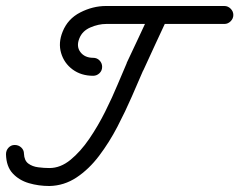

<svg xmlns="http://www.w3.org/2000/svg" viewBox="-50 -591 799 641"><path d="M508 -528Q488 -485 468 -442Q448 -399 428 -355Q428 -355 428 -355.5Q428 -356 428 -356Q428 -356 428 -356Q428 -356 428 -356Q412 -319 390.5 -269.5Q369 -220 342 -168Q315 -116 281 -71Q247 -26 205.5 1.5Q164 29 115 30Q115 30 115 30Q115 30 115 30Q115 30 115 30Q115 30 115 30Q79 30 46.5 20.5Q14 11 -7.5 -12Q-29 -35 -30 -76Q-30 -89 -21.5 -98Q-13 -107 -1 -107Q12 -107 21 -98.5Q30 -90 30 -78Q31 -55 44.5 -45Q58 -35 77.5 -32.5Q97 -30 115 -30Q115 -30 115 -30Q115 -30 115 -30Q115 -30 115 -30Q115 -30 115 -30Q152 -30 185.5 -57.5Q219 -85 248 -127.5Q277 -170 301 -218Q325 -266 343 -309.5Q361 -353 373 -380Q373 -380 373 -380Q373 -380 373 -380Q373 -380 373 -380.5Q373 -381 373 -381Q393 -424 413.5 -467Q434 -510 454 -554Q459 -565 470.5 -569Q482 -573 494 -568Q505 -563 509 -551.5Q513 -540 508 -528ZM261 -338Q221 -338 192.5 -359Q164 -380 154 -414Q144 -448 159 -485Q176 -528 218 -549.5Q260 -571 304 -571Q403 -571 501.5 -571Q600 -571 699 -571Q711 -571 720 -562Q729 -553 729 -541Q729 -529 720 -520Q711 -511 699 -511Q600 -511 501.5 -511Q403 -511 304 -511Q279 -511 252 -499.5Q225 -488 215 -463Q204 -436 218.5 -417Q233 -398 261 -398Q274 -398 282.5 -389Q291 -380 291 -368Q291 -355 282 -346.5Q273 -338 261 -338Z"/></svg>

Font: FRB American Cursive Guidelines Arrows
Style: Bold Italic
Weight: 700
Italic angle: -25°
Version: Version 2.0;Modular Font Editor K font №1